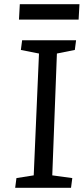

<svg xmlns="http://www.w3.org/2000/svg" viewBox="-20 -891 399 911"><path d="M165 -637 79 -654 85 -700H341L335 -654L250 -637L228 -59L323 -46L317 0H52L58 -46L140 -59ZM74 -871H357L353 -798H70Z"/></svg>

Font: Literata
Style: Italic
Weight: 400
Italic angle: -2°
Designer: Latin by Veronika Burian and Jose Scaglione. Greek by Irene Vlachou. Cyrillic by Vera Evstafieva
Foundry: TypeTogether
Version: Version 3.103;gftools[0.9.29]